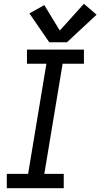

<svg xmlns="http://www.w3.org/2000/svg" viewBox="-20 -998 532 1018"><path d="M16 0H318V-76H215L312 -660H425V-735H123V-660H226L129 -76H16ZM241 -774H335L492 -920L425 -978L297 -836L215 -971L136 -927Z"/></svg>

Font: Iosevka Sparkle Oblique
Style: Regular
Weight: 400
Italic angle: -9°
Designer: Belleve Invis
Foundry: Belleve Invis
Version: Version 4.5.0; ttfautohint (v1.8.3)